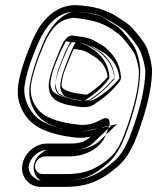

<svg xmlns="http://www.w3.org/2000/svg" viewBox="-20 -692 613 749"><path d="M452 -391C448 -445 425 -476 392 -506C385 -512 376 -516 359 -527C342 -538 322 -545 301 -548C284 -550 272 -552 265 -553C239 -557 223 -521 215 -501C202 -469 177 -414 171 -371C168 -348 172 -327 186 -311C197 -298 212 -293 235 -285C236 -285 238 -284 239 -284C271 -279 315 -264 346 -284C382 -307 414 -334 439 -365C446 -372 453 -381 452 -391ZM400 -392C380 -368 354 -344 323 -325C315 -320 304 -325 294 -326C280 -327 269 -329 256 -333C241 -337 230 -344 227 -346C223 -352 218 -352 221 -371C224 -392 230 -413 239 -433C252 -463 257 -480 268 -501C292 -498 309 -496 327 -484C341 -475 351 -470 357 -465C381 -445 395 -428 400 -392ZM117 -48C120 -67 138 -82 156 -82H253C307 -82 357 -107 382 -144C390 -157 397 -176 403 -191C403 -192 407 -202 407 -203C407 -203 416 -248 372 -224C341 -207 314 -202 283 -206C200 -215 152 -237 129 -264C105 -294 96 -324 101 -361C107 -401 124 -455 153 -522C181 -586 213 -613 251 -620C260 -622 268 -623 274 -622C332 -615 374 -606 415 -579C436 -565 449 -555 455 -548C486 -513 504 -487 508 -475C518 -445 523 -421 522 -404C520 -344 502 -269 469 -179C451 -128 430 -96 411 -79C368 -41 326 -21 284 -16C270 -14 256 -13 243 -13H146C128 -13 114 -29 117 -48ZM67 -48C60 -2 93 37 139 37H236C322 37 378 11 441 -44C473 -72 497 -114 517 -169C551 -262 571 -341 573 -409C574 -435 567 -464 556 -497C548 -521 527 -548 495 -584C484 -596 469 -606 446 -621C408 -647 362 -664 310 -669C291 -671 271 -674 249 -670C186 -658 139 -609 107 -536C77 -466 58 -408 51 -361C44 -311 57 -268 88 -230C121 -190 183 -166 269 -156C290 -153 310 -154 333 -159C330 -156 327 -152 319 -147C305 -138 285 -132 260 -132H163C117 -132 74 -94 67 -48ZM427 -390C426 -388 424 -385 421 -382H420L419 -381C396 -353 367 -327 333 -305C315 -294 279 -303 243 -309C217 -318 211 -321 205 -328C197 -338 193 -349 196 -367C201 -405 225 -458 239 -491C247 -511 259 -527 261 -528H262C269 -527 281 -525 298 -523C315 -521 331 -515 345 -506C364 -494 373 -489 376 -487C407 -459 423 -435 427 -390ZM425 -395C419 -437 399 -462 373 -484C363 -493 354 -497 341 -505C317 -520 294 -523 271 -526L254 -528L246 -513C233 -490 228 -472 216 -443C207 -421 200 -398 197 -375C194 -352 205 -333 207 -331L210 -327L214 -325C219 -322 231 -314 250 -309C264 -305 275 -303 291 -301C292 -301 315 -290 337 -304C370 -325 397 -350 419 -376L427 -384ZM92 -51C96 -82 124 -107 156 -107H253C300 -107 342 -129 361 -158C367 -167 374 -185 380 -200C348 -184 314 -176 280 -181C195 -191 139 -212 110 -248C82 -282 70 -322 76 -365C82 -408 100 -464 130 -532C159 -599 198 -636 247 -645C259 -647 268 -647 277 -646C336 -639 383 -629 428 -599C450 -585 464 -576 474 -565C506 -529 524 -503 531 -483C542 -451 548 -424 547 -403C545 -339 527 -262 493 -171C474 -118 452 -81 428 -60C382 -20 335 3 287 9C272 11 257 12 243 12H146C112 12 87 -18 92 -51ZM92 -44C97 -77 131 -107 163 -107H260C289 -107 314 -113 333 -126C343 -133 348 -139 350 -141L415 -202L328 -183C307 -179 292 -178 273 -181C188 -191 134 -213 107 -245C80 -278 70 -315 76 -358C82 -402 100 -458 130 -526C160 -595 201 -635 253 -645C270 -648 288 -646 307 -644C356 -639 398 -625 433 -601C457 -586 468 -577 476 -567C508 -531 526 -506 532 -489C543 -458 548 -431 547 -410C545 -346 527 -268 493 -177C474 -124 452 -86 425 -63C365 -11 317 12 236 12H139H131C105 8 88 -15 92 -44ZM407 -390C403 -440 384 -465 354 -492C352 -494 345 -498 325 -511C312 -519 301 -523 292 -524C286 -525 280 -525 275 -526C269 -518 263 -505 259 -495C246 -463 222 -409 216 -369C213 -349 218 -333 227 -322C232 -316 233 -316 256 -308C302 -299 308 -298 312 -301C345 -322 375 -346 398 -375V-376L399 -377C404 -382 407 -388 407 -390ZM445 -394 446 -387 441 -381C420 -355 391 -330 357 -309C326 -289 285 -301 285 -301C268 -303 249 -307 236 -311C212 -317 199 -326 193 -330L189 -333L186 -336C186 -337 174 -353 177 -373C180 -395 186 -417 195 -439C207 -468 213 -485 225 -508L237 -531L278 -525C301 -522 334 -517 361 -500C373 -492 384 -489 395 -479C421 -457 439 -433 445 -394ZM72 -49C69 -31 76 -12 102 2C112 7 128 12 146 12H243C260 12 277 11 294 9C354 1 403 -26 449 -66C466 -81 480 -100 494 -128C501 -142 508 -157 514 -174C548 -264 565 -342 567 -404C568 -423 563 -449 552 -480C546 -497 527 -523 495 -559C485 -570 471 -581 449 -595C401 -627 346 -639 283 -646C267 -648 253 -647 237 -644C170 -632 137 -592 109 -528C80 -460 62 -405 56 -363C50 -323 60 -288 88 -254C118 -218 182 -192 273 -181C302 -177 331 -180 355 -187C353 -183 353 -179 351 -175C347 -166 343 -158 339 -153C318 -122 281 -107 253 -107H156C141 -107 128 -104 119 -101C87 -89 75 -68 72 -49ZM112 -46C107 -9 135 11 139 12H236C302 12 343 -4 403 -57C429 -80 454 -120 473 -174C507 -266 525 -344 527 -410C528 -433 523 -460 512 -492C505 -512 487 -537 455 -573C446 -583 436 -590 412 -605C378 -628 343 -640 302 -644C281 -646 272 -647 263 -646C229 -639 182 -602 151 -530C121 -461 103 -404 96 -359C89 -313 101 -274 129 -240C156 -208 201 -190 279 -181C293 -179 301 -179 317 -182L437 -208L372 -146C370 -144 364 -138 354 -131C332 -116 297 -107 260 -107H163C161 -107 118 -89 112 -46Z"/></svg>

Font: AppleStorm
Style: XbdFaxIta
Weight: 800
Foundry: Cannot Into Space Fonts
Version: Version 1.01